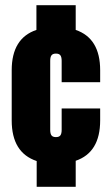

<svg xmlns="http://www.w3.org/2000/svg" viewBox="-20 -621 430 738"><path d="M217 -305V-387Q217 -402 212 -408.5Q207 -415 195 -415Q183 -415 178 -408.5Q173 -402 173 -387V-122Q173 -107 178 -100.5Q183 -94 195 -94Q207 -94 212 -100.5Q217 -107 217 -122V-204H365V-158Q365 -35 271 -3V97H121V-2Q25 -34 25 -158V-351Q25 -474 120 -506V-601H271V-506Q365 -474 365 -351V-305Z"/></svg>

Font: FFF_AZADLIQ Black
Style: Regular
Weight: 900
Designer: bBox Type GmbH
Foundry: bBox Type GmbH
Version: Version 1.001